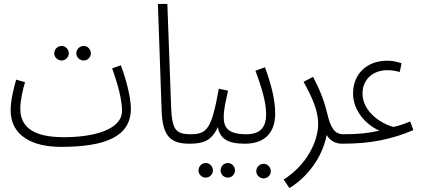

<svg xmlns="http://www.w3.org/2000/svg" viewBox="-20 -724 2140 974"><path d="M405 -417C424 -417 441 -434 441 -453C441 -474 424 -491 405 -491C384 -491 367 -474 367 -453C367 -434 384 -417 405 -417ZM293 -417C312 -417 329 -434 329 -453C329 -474 312 -491 293 -491C272 -491 255 -474 255 -453C255 -434 272 -417 293 -417ZM289 21C517 21 644 -32 644 -173C644 -229 620 -322 593 -393L549 -377C580 -290 599 -216 599 -162C599 -63 447 -28 305 -28C149 -28 83 -79 83 -173C83 -217 97 -274 107 -307L62 -320C49 -274 34 -214 34 -165C34 -32 149 21 289 21Z M941 5C968 5 976 -6 976 -20C976 -34 969 -43 948 -43C870 -43 853 -67 848 -182L829 -704H781L800 -161C805 -35 843 5 941 5Z M941 5C1010 5 1052 -8 1085 -79C1096 -23 1131 5 1222 5C1249 5 1257 -6 1257 -20C1257 -34 1250 -43 1229 -43C1132 -43 1115 -81 1115 -131C1115 -169 1125 -210 1137 -264L1090 -274C1054 -75 1033 -43 948 -43ZM1136 177C1156 177 1172 160 1172 141C1172 120 1156 103 1136 103C1115 103 1099 120 1099 141C1099 160 1115 177 1136 177ZM1024 177C1044 177 1060 160 1060 141C1060 120 1044 103 1024 103C1003 103 987 120 987 141C987 160 1003 177 1024 177Z M1222 5C1327 5 1376 -55 1376 -148C1376 -224 1352 -307 1324 -383L1276 -365C1307 -281 1330 -207 1330 -145C1330 -77 1300 -43 1229 -43ZM1318 181C1337 181 1354 164 1354 145C1354 124 1337 107 1318 107C1297 107 1280 124 1280 145C1280 164 1297 181 1318 181Z M1448 230C1536 178 1616 75 1637 -39C1655 -10 1681 5 1716 5C1743 5 1751 -6 1751 -20C1751 -34 1744 -43 1723 -43C1678 -43 1658 -72 1639 -152C1626 -206 1606 -263 1568 -334L1520 -309C1568 -223 1594 -159 1594 -95C1594 -5 1534 114 1419 187Z M1716 5C1864 5 1968 -18 2077 -64L2061 -108C2009 -87 2008 -88 1976 -80C1917 -95 1819 -155 1819 -250C1819 -320 1871 -368 1945 -368C1965 -368 1984 -365 2008 -359L2017 -403C1991 -412 1967 -416 1944 -416C1840 -416 1771 -348 1771 -250C1771 -160 1839 -90 1905 -61C1845 -48 1795 -43 1723 -43Z"/></svg>

Font: Noto Sans Arabic UI XCn Lt
Style: Regular
Weight: 300
Width: 2
Designer: Monotype Design Team, Nadine Chahine and Nizar Qandah
Foundry: Monotype Imaging Inc.
Version: Version 2.010